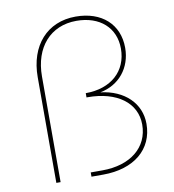

<svg xmlns="http://www.w3.org/2000/svg" viewBox="-83 -815 805 888"><g transform="rotate(-10 320.0 -371.0)"><path d="M110 -496V0H130V-496C130 -633 209 -722 331 -722C441 -722 512 -658 512 -560C512 -454 435 -385 316 -385V-365H321C459 -365 548 -299 548 -197C548 -90 462 -20 330 -20H275V0H330C475 0 568 -77 568 -197C568 -293 495 -364 383 -377C473 -394 532 -466 532 -560C532 -671 453 -742 331 -742C197 -742 110 -645 110 -496Z"/></g></svg>

Font: Montserrat Thin
Style: Regular
Weight: 250
Designer: Julieta Ulanovsky
Foundry: Julieta Ulanovsky
Version: Version 4.000